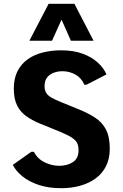

<svg xmlns="http://www.w3.org/2000/svg" viewBox="-20 -988 652 1018"><path d="M304.7 9.8Q236.8 9.8 185.1 -7.6Q133.3 -24.9 98.6 -53.2Q64 -81.5 47.9 -113.8L146 -183.1H159.7Q179.2 -145.5 217 -127.2Q254.9 -108.9 293.5 -108.9Q336.4 -108.9 366.5 -128.4Q396.5 -147.9 396.5 -191.4Q396.5 -214.4 388.9 -229.7Q381.3 -245.1 359.9 -259Q338.4 -272.9 296.9 -290L189.9 -333.5Q148.9 -350.6 118.2 -372.8Q87.4 -395 70.3 -429.7Q53.2 -464.4 53.2 -517.6Q53.2 -573.2 73.5 -612.1Q93.8 -650.9 128.7 -675Q163.6 -699.2 209 -710.2Q254.4 -721.2 303.7 -721.2Q370.1 -721.2 418.7 -703.1Q467.3 -685.1 499 -655.8Q530.8 -626.5 544.4 -593.3L438 -538.6H427.2Q412.1 -574.7 380.1 -592.5Q348.1 -610.4 311.5 -610.4Q286.6 -610.4 264.6 -602.3Q242.7 -594.2 229.5 -576.9Q216.3 -559.6 216.3 -531.2Q216.3 -510.3 224.6 -496.1Q232.9 -481.9 252.7 -470.5Q272.5 -459 305.7 -445.8L393.1 -410.2Q445.3 -389.2 483.4 -364.7Q521.5 -340.3 541.7 -301.5Q562 -262.7 562 -199.2Q562 -146.5 542.2 -107.2Q522.5 -67.9 487.1 -42Q451.7 -16.1 405 -3.2Q358.4 9.8 304.7 9.8ZM135.7 -772 237.8 -967.8H374.5L476.1 -772H356L306.2 -883.8L255.9 -772Z"/></svg>

Font: Comme
Style: Bold
Weight: 700
Version: Version 1.000;gftools[0.9.27]